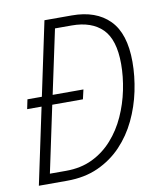

<svg xmlns="http://www.w3.org/2000/svg" viewBox="-81 -780 716 846"><g transform="rotate(-10 277.0 -357.0)"><path d="M24.4 0 96.7 -341.3H32.2L41 -383.8H105.5L175.3 -713.9H297.9Q405.8 -713.9 465.6 -653.6Q525.4 -593.3 525.4 -466.3Q525.4 -402.3 511.5 -335.9Q497.6 -269.5 469 -209.5Q440.4 -149.4 395.8 -102.3Q351.1 -55.2 290.3 -27.6Q229.5 0 150.9 0ZM81.5 -43.9H153.8Q220.7 -43.9 272.5 -69.1Q324.2 -94.2 362.5 -137.5Q400.9 -180.7 425.5 -235.4Q450.2 -290 462.4 -349.6Q474.6 -409.2 474.6 -465.8Q474.6 -574.7 426.5 -622.6Q378.4 -670.4 289.6 -670.4H214.8L153.8 -383.8H291.5L281.7 -341.3H144.5Z"/></g></svg>

Font: Open Sans SemiCondensed Light
Style: Italic
Weight: 300
Width: 4
Italic angle: -12°
Designer: Monotype Design Team
Foundry: Monotype Imaging Inc.
Version: Version 3.000